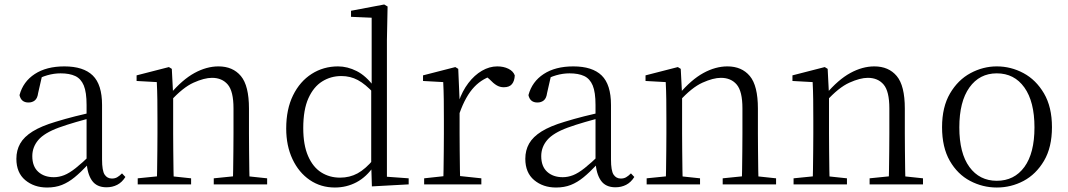

<svg xmlns="http://www.w3.org/2000/svg" viewBox="-20 -822 4760 856"><path d="M190 14Q132 14 92.5 -19Q53 -52 53 -114Q53 -152 70 -182Q87 -212 125.5 -236Q164 -260 228 -279Q270 -292 315.5 -303.5Q361 -315 401 -324V-300Q361 -290 319.5 -278Q278 -266 242 -253Q177 -229 150.5 -197.5Q124 -166 124 -126Q124 -80 150.5 -56Q177 -32 220 -32Q243 -32 266 -41Q289 -50 318 -73Q347 -96 386 -134L393 -88H372Q340 -54 312.5 -31.5Q285 -9 256 2.5Q227 14 190 14ZM455 13Q411 13 390 -17Q369 -47 366 -101V-105V-354Q366 -411 353.5 -441Q341 -471 315.5 -483Q290 -495 250 -495Q221 -495 191 -486.5Q161 -478 129 -459L168 -486L150 -407Q147 -384 135.5 -374.5Q124 -365 107 -365Q74 -365 67 -398Q83 -458 135 -492Q187 -526 267 -526Q352 -526 393.5 -485.5Q435 -445 435 -354V-111Q435 -61 446.5 -43.5Q458 -26 479 -26Q492 -26 502 -31.5Q512 -37 524 -49L539 -33Q524 -9 502.5 2Q481 13 455 13Z M594 0V-27L703 -38H729L832 -27V0ZM679 0Q680 -24 680.5 -65Q681 -106 681.5 -150Q682 -194 682 -227V-285Q682 -337 681.5 -378Q681 -419 679 -456L589 -461V-486L733 -523L746 -515L752 -398V-396V-227Q752 -194 752.5 -150Q753 -106 753.5 -65Q754 -24 755 0ZM933 0V-27L1041 -38H1068L1171 -27V0ZM1018 0Q1019 -24 1019.5 -64.5Q1020 -105 1020.5 -149Q1021 -193 1021 -227V-339Q1021 -415 995.5 -445Q970 -475 925 -475Q891 -475 843 -453.5Q795 -432 739 -370L729 -402H738Q793 -467 847 -496.5Q901 -526 954 -526Q1018 -526 1054 -483Q1090 -440 1090 -338V-227Q1090 -193 1090.5 -149Q1091 -105 1091.5 -64.5Q1092 -24 1093 0Z M1473 14Q1410 14 1361 -19.5Q1312 -53 1284 -112.5Q1256 -172 1256 -249Q1256 -335 1286.5 -397Q1317 -459 1369.5 -492.5Q1422 -526 1487 -526Q1529 -526 1570.5 -505Q1612 -484 1649 -434H1659L1647 -406Q1609 -447 1575.5 -465Q1542 -483 1502 -483Q1455 -483 1416.5 -459Q1378 -435 1355 -384Q1332 -333 1332 -251Q1332 -176 1353.5 -126.5Q1375 -77 1412 -53.5Q1449 -30 1496 -30Q1539 -30 1574 -49Q1609 -68 1646 -112L1657 -83H1648Q1614 -33 1569.5 -9.5Q1525 14 1473 14ZM1638 9 1635 -91V-93V-425L1637 -434V-743L1545 -747V-774L1693 -802L1708 -793L1705 -643V-34L1802 -27V0Z M1871 0V-27L1981 -39H2013L2126 -27V0ZM1956 0Q1957 -24 1957.5 -65Q1958 -106 1958.5 -150Q1959 -194 1959 -227V-285Q1959 -337 1958.5 -378Q1958 -419 1956 -456L1866 -461V-486L2010 -523L2023 -515L2029 -375V-374V-227Q2029 -194 2029.5 -150Q2030 -106 2030.5 -65Q2031 -24 2032 0ZM2029 -318 2009 -369H2025Q2041 -416 2068 -451.5Q2095 -487 2128.5 -506.5Q2162 -526 2197 -526Q2225 -526 2246.5 -515.5Q2268 -505 2275 -486Q2274 -461 2262.5 -447Q2251 -433 2226 -433Q2209 -433 2194.5 -441.5Q2180 -450 2163 -468L2140 -488H2188Q2133 -475 2094.5 -434.5Q2056 -394 2029 -318Z M2459 14Q2401 14 2361.5 -19Q2322 -52 2322 -114Q2322 -152 2339 -182Q2356 -212 2394.5 -236Q2433 -260 2497 -279Q2539 -292 2584.5 -303.5Q2630 -315 2670 -324V-300Q2630 -290 2588.5 -278Q2547 -266 2511 -253Q2446 -229 2419.5 -197.5Q2393 -166 2393 -126Q2393 -80 2419.5 -56Q2446 -32 2489 -32Q2512 -32 2535 -41Q2558 -50 2587 -73Q2616 -96 2655 -134L2662 -88H2641Q2609 -54 2581.5 -31.5Q2554 -9 2525 2.5Q2496 14 2459 14ZM2724 13Q2680 13 2659 -17Q2638 -47 2635 -101V-105V-354Q2635 -411 2622.5 -441Q2610 -471 2584.5 -483Q2559 -495 2519 -495Q2490 -495 2460 -486.5Q2430 -478 2398 -459L2437 -486L2419 -407Q2416 -384 2404.5 -374.5Q2393 -365 2376 -365Q2343 -365 2336 -398Q2352 -458 2404 -492Q2456 -526 2536 -526Q2621 -526 2662.5 -485.5Q2704 -445 2704 -354V-111Q2704 -61 2715.5 -43.5Q2727 -26 2748 -26Q2761 -26 2771 -31.5Q2781 -37 2793 -49L2808 -33Q2793 -9 2771.5 2Q2750 13 2724 13Z M2863 0V-27L2972 -38H2998L3101 -27V0ZM2948 0Q2949 -24 2949.5 -65Q2950 -106 2950.5 -150Q2951 -194 2951 -227V-285Q2951 -337 2950.5 -378Q2950 -419 2948 -456L2858 -461V-486L3002 -523L3015 -515L3021 -398V-396V-227Q3021 -194 3021.5 -150Q3022 -106 3022.5 -65Q3023 -24 3024 0ZM3202 0V-27L3310 -38H3337L3440 -27V0ZM3287 0Q3288 -24 3288.5 -64.5Q3289 -105 3289.5 -149Q3290 -193 3290 -227V-339Q3290 -415 3264.5 -445Q3239 -475 3194 -475Q3160 -475 3112 -453.5Q3064 -432 3008 -370L2998 -402H3007Q3062 -467 3116 -496.5Q3170 -526 3223 -526Q3287 -526 3323 -483Q3359 -440 3359 -338V-227Q3359 -193 3359.5 -149Q3360 -105 3360.5 -64.5Q3361 -24 3362 0Z M3518 0V-27L3627 -38H3653L3756 -27V0ZM3603 0Q3604 -24 3604.5 -65Q3605 -106 3605.5 -150Q3606 -194 3606 -227V-285Q3606 -337 3605.5 -378Q3605 -419 3603 -456L3513 -461V-486L3657 -523L3670 -515L3676 -398V-396V-227Q3676 -194 3676.5 -150Q3677 -106 3677.5 -65Q3678 -24 3679 0ZM3857 0V-27L3965 -38H3992L4095 -27V0ZM3942 0Q3943 -24 3943.5 -64.5Q3944 -105 3944.5 -149Q3945 -193 3945 -227V-339Q3945 -415 3919.5 -445Q3894 -475 3849 -475Q3815 -475 3767 -453.5Q3719 -432 3663 -370L3653 -402H3662Q3717 -467 3771 -496.5Q3825 -526 3878 -526Q3942 -526 3978 -483Q4014 -440 4014 -338V-227Q4014 -193 4014.5 -149Q4015 -105 4015.5 -64.5Q4016 -24 4017 0Z M4424 14Q4361 14 4305 -15.5Q4249 -45 4214.5 -105Q4180 -165 4180 -255Q4180 -345 4215.5 -405.5Q4251 -466 4307 -496Q4363 -526 4424 -526Q4487 -526 4543 -496Q4599 -466 4634.5 -405.5Q4670 -345 4670 -255Q4670 -165 4634.5 -105Q4599 -45 4543.5 -15.5Q4488 14 4424 14ZM4424 -16Q4502 -16 4547 -77.5Q4592 -139 4592 -254Q4592 -369 4547 -432Q4502 -495 4424 -495Q4347 -495 4302 -432Q4257 -369 4257 -254Q4257 -139 4302 -77.5Q4347 -16 4424 -16Z"/></svg>

Font: Noto Serif SC ExtraLight Light
Style: Regular
Weight: 300
Version: Version 2.002-H1;hotconv 1.1.0;makeotfexe 2.6.0